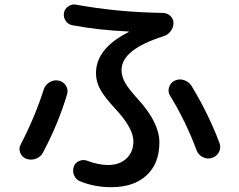

<svg xmlns="http://www.w3.org/2000/svg" viewBox="-20 -776 1040 837"><path d="M740.2 -423.8Q759.8 -433.6 780.8 -427.2Q801.8 -420.9 814.5 -402.3Q888.7 -280.3 936.5 -153.3Q944.3 -133.8 935.1 -114.3Q925.8 -94.7 904.8 -87.9Q883.8 -81.1 864.3 -90.8Q844.7 -100.6 836.9 -121.1Q790 -247.1 721.7 -358.4Q710.9 -375 716.8 -395Q722.7 -415 740.2 -423.8ZM93.8 -84Q75.2 -91.8 67.9 -110.8Q60.5 -129.9 71.3 -148.4Q131.8 -264.6 170.9 -386.7Q177.7 -406.2 195.8 -417.5Q213.9 -428.7 235.4 -424.8Q256.8 -419.9 267.6 -402.3Q278.3 -384.8 272.5 -365.2Q233.4 -234.4 167 -110.4Q157.2 -91.8 136.2 -84Q115.2 -76.2 93.8 -84ZM693.4 -618.2Q510.7 -560.5 509.8 -471.7Q509.8 -443.4 524.9 -416Q540 -388.7 584 -340.8Q674.8 -240.2 674.8 -155.3Q674.8 -63.5 619.1 -11.7Q563.5 40 464.8 40Q391.6 40 330.1 14.6Q311.5 7.8 303.2 -11.2Q294.9 -30.3 301.8 -49.8Q307.6 -66.4 325.2 -74.2Q342.8 -82 360.4 -75.2Q406.2 -57.6 450.2 -56.6Q501 -56.6 531.2 -85Q561.5 -113.3 561.5 -160.2Q561.5 -216.8 484.4 -299.8Q435.5 -352.5 417 -386.2Q398.4 -419.9 398.4 -457Q398.4 -564.5 540 -635.7Q541 -635.7 541 -637.7Q541 -638.7 540 -638.7Q410.2 -644.5 294.9 -666Q276.4 -669.9 266.1 -685.5Q255.9 -701.2 258.8 -719.7Q261.7 -737.3 277.3 -748Q293 -758.8 310.5 -755.9Q491.2 -722.7 689.5 -719.7Q708 -719.7 722.2 -707Q736.3 -694.3 736.3 -675.3Q736.3 -656.2 724.1 -640.1Q711.9 -624 693.4 -618.2Z"/></svg>

Font: Rounded-X Mgen+ 2m medium
Style: Regular
Weight: 500
Designer: [Source Han Sans]
Ryoko NISHIZUKA  (kana & ideographs); Paul D. Hunt (Latin, Greek & Cyrillic); Wenlong ZHANG  (bopomofo
Version: Version 1.059.20150602